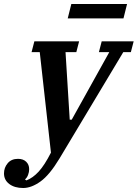

<svg xmlns="http://www.w3.org/2000/svg" viewBox="-108 -729 689 961"><path d="M8 212Q-35 212 -61.5 192Q-88 172 -88 139Q-88 110 -69.5 88Q-51 66 -18 66Q8 66 23 80.5Q38 95 38 118Q38 132 32.5 146.5Q27 161 17 169L24 174Q56 162 85.5 130Q115 98 147 35L91 -468H50L64 -522H288L274 -468H220L241 -130H251L439 -468H387L401 -522H561L547 -468H509L190 64Q140 147 94.5 179.5Q49 212 8 212ZM249 -709H528L510 -637H231Z"/></svg>

Font: IBM Plex Serif SmBld
Style: Italic
Weight: 600
Italic angle: -14°
Designer: Mike Abbink, Paul van der Laan, Pieter van Rosmalen
Foundry: Bold Monday
Version: Version 3.001